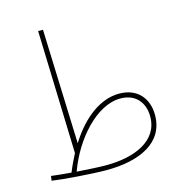

<svg xmlns="http://www.w3.org/2000/svg" viewBox="-108 -809 859 918"><g transform="rotate(-15 322.0 -350.5)"><path d="M308 13C472 13 599 -45 599 -182C599 -266 548 -325 459 -325C369 -325 278 -261 207 -147L187 -714H163L182 -105C168 -78 154 -49 142 -19C103 -22 67 -26 43 -29L40 -6C93 2 238 13 308 13ZM459 -301C534 -301 575 -250 575 -181C575 -59 450 -10 312 -10C280 -10 223 -13 167 -17C219 -162 339 -301 459 -301Z"/></g></svg>

Font: Noto Sans Arabic ExtCond Thin
Style: Regular
Weight: 100
Width: 2
Designer: Monotype Design Team, Nadine Chahine, Nizar Qandah and Khaled Hosny
Foundry: Monotype Imaging Inc.
Version: Version 2.012